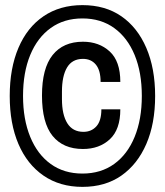

<svg xmlns="http://www.w3.org/2000/svg" viewBox="-20 -718 644 750"><path d="M302 12Q214 12 150 -32Q86 -76 52 -155.5Q18 -235 18 -343Q18 -451 52 -531Q86 -611 150 -654.5Q214 -698 302 -698Q391 -698 454 -654.5Q517 -611 551.5 -531Q586 -451 586 -343Q586 -235 551.5 -155.5Q517 -76 454 -32Q391 12 302 12ZM304 -136Q227 -136 185.5 -187Q144 -238 144 -345Q144 -451 185.5 -503Q227 -555 304 -555Q367 -555 408.5 -517Q450 -479 450 -398H373Q373 -443 354.5 -465.5Q336 -488 304 -488Q262 -488 242 -454.5Q222 -421 222 -360V-331Q222 -270 243 -236.5Q264 -203 306 -203Q337 -203 356.5 -224.5Q376 -246 376 -291H450Q450 -212 409 -174Q368 -136 304 -136ZM302 -40Q374 -40 426 -77.5Q478 -115 506 -183.5Q534 -252 534 -343Q534 -435 506 -503Q478 -571 426 -608.5Q374 -646 302 -646Q230 -646 178 -608.5Q126 -571 98 -503Q70 -435 70 -343Q70 -252 98 -183.5Q126 -115 178 -77.5Q230 -40 302 -40Z"/></svg>

Font: Archivo Narrow SemiBold
Style: Italic
Weight: 600
Italic angle: -8°
Designer: Hector Gatti
Foundry: Omnibus-Type
Version: Version 3.002